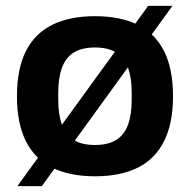

<svg xmlns="http://www.w3.org/2000/svg" viewBox="-20 -594 653 660"><path d="M306.4 12Q219.5 12 159.7 -17.7Q99.8 -47.4 69.1 -108.5Q38.3 -169.7 38.3 -263.2Q38.3 -357.8 69.1 -418.4Q99.8 -479 159.7 -508.7Q219.5 -538.4 306.4 -538.4Q394 -538.4 453.6 -508.7Q513.2 -479 543.9 -418.4Q574.7 -357.8 574.7 -263.2Q574.7 -169.7 543.9 -108.5Q513.2 -47.4 453.6 -17.7Q394 12 306.4 12ZM306.4 -95.6Q351.6 -95.6 379.4 -113Q407.3 -130.4 420 -165.2Q432.8 -200 432.8 -251.4V-274.8Q432.8 -326.2 420 -361.1Q407.3 -396 379.4 -413.4Q351.6 -430.8 306.4 -430.8Q261.2 -430.8 233.5 -413.4Q205.7 -396 193 -361.1Q180.2 -326.2 180.2 -274.8V-251.4Q180.2 -200 193 -165.2Q205.7 -130.4 233.5 -113Q261.2 -95.6 306.4 -95.6ZM39.7 45.8 489.3 -573.8H572.7L123.9 45.8Z"/></svg>

Font: Archivo SemiBold
Style: Regular
Weight: 600
Designer: Hector Gatti
Foundry: Omnibus-Type
Version: Version 2.001